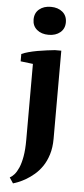

<svg xmlns="http://www.w3.org/2000/svg" viewBox="-63 -773 445 1019"><g transform="rotate(5 160.0 -263.5)"><path d="M97 -429 31 -437V-476Q46 -483 68 -489Q90 -495 115 -499.5Q140 -504 164.5 -507Q189 -510 207 -512H241V-43Q241 4 229.5 41Q218 78 199.5 105Q181 132 158.5 151Q136 170 114.5 182.5Q93 195 75 202Q57 209 47 212L27 182Q39 176 51 162.5Q63 149 73.5 125Q84 101 90.5 64.5Q97 28 97 -24ZM80 -664Q80 -699 104 -719Q128 -739 166 -739Q204 -739 228 -719Q252 -699 252 -664Q252 -630 228 -610Q204 -590 166 -590Q128 -590 104 -610Q80 -630 80 -664Z"/></g></svg>

Font: PT Serif
Style: Bold
Weight: 700
Designer: A.Korolkova, O.Umpeleva, V.Yefimov
Foundry: ParaType Ltd
Version: Version 1.000W OFL; ttfautohint (v1.6)